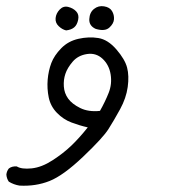

<svg xmlns="http://www.w3.org/2000/svg" viewBox="-37 -281 557 615"><path d="M25.4 313.5Q6.8 310.5 -8.8 300.8Q-15.6 291 -16.6 278.3Q-15.6 267.6 -8.8 258.8Q1 251 16.6 252Q32.2 261.7 64.5 258.3Q96.7 254.9 131.3 232.4Q166 210 191.9 185.1Q217.8 160.2 244.1 127Q217.8 121.1 191.9 111.3Q166 101.6 145.5 80.6Q125 59.6 119.1 31.2Q113.3 2.9 115.7 -25.9Q118.2 -54.7 127.4 -79.1Q136.7 -103.5 159.2 -126.5Q181.6 -149.4 214.4 -156.7Q247.1 -164.1 277.8 -159.2Q308.6 -154.3 335.9 -122.6Q363.3 -90.8 370.1 -64.5Q377 -38.1 372.1 -2.4Q367.2 33.2 347.7 68.8Q328.1 104.5 310.5 132.3Q293 160.2 229.5 220.7Q166 281.2 121.6 298.8Q77.1 316.4 25.4 313.5ZM283.2 74.2Q299.8 44.9 311 16.6Q322.3 -11.7 317.4 -42.5Q312.5 -73.2 291.5 -92.8Q270.5 -112.3 241.7 -107.9Q212.9 -103.5 195.8 -83.5Q178.7 -63.5 172.4 -44.4Q166 -25.4 167.5 -3.9Q168.9 17.6 181.2 34.7Q193.4 51.8 219.7 64.9Q246.1 78.1 283.2 74.2ZM174.8 -183.6Q162.1 -186.5 150.9 -197.3Q139.6 -208 141.1 -223.1Q142.6 -238.3 154.3 -250.5Q166 -262.7 181.6 -258.8Q197.3 -254.9 207 -244.6Q216.8 -234.4 213.4 -217.8Q210 -201.2 200.7 -193.4Q191.4 -185.5 174.8 -183.6ZM269.5 -188.5Q248 -198.2 249 -219.7Q250 -241.2 264.2 -252.4Q278.3 -263.7 296.4 -260.7Q314.5 -257.8 321.8 -245.6Q329.1 -233.4 328.1 -219.2Q327.1 -205.1 313 -192.4Q298.8 -179.7 269.5 -188.5Z"/></svg>

Font: JasonHandwriting1
Style: Regular
Weight: 400
Version: Version 1.48.20